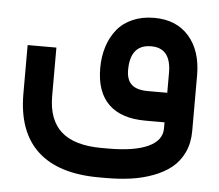

<svg xmlns="http://www.w3.org/2000/svg" viewBox="-46 -425 791 695"><g transform="rotate(5 349.5 -77.5)"><path d="M659.7 -179.7V22.5Q659.7 66.4 643.6 100.6Q627.4 134.8 600.1 156.7Q572.8 178.7 534.2 193.1Q495.6 207.5 453.6 213.4Q411.6 219.2 363.3 219.2H338.4Q190.4 219.2 114.7 149.2Q39.1 79.1 39.1 -59.1V-225.6V-235.4H48.8H133.8H143.6V-225.6V-59.6Q143.6 27.3 191.7 69.8Q239.7 112.3 338.4 112.3H363.3Q457 112.3 507.1 89.1Q557.1 65.9 557.1 22.5V0H487.8Q399.4 0 353.8 -44.4Q308.1 -88.9 308.1 -175.3Q308.1 -217.8 319.6 -253.7Q331.1 -289.6 352.8 -316.4Q374.5 -343.3 409.2 -358.4Q443.8 -373.5 487.3 -373.5Q568.4 -373.5 614 -321Q659.7 -268.6 659.7 -179.7ZM409.2 -177.2Q409.2 -141.6 428 -124.5Q446.8 -107.4 487.3 -107.4H557.6V-180.2Q557.6 -270 485.4 -270Q409.2 -270 409.2 -177.2Z"/></g></svg>

Font: Shabnam Medium FD
Style: Medium-FD
Weight: 500
Foundry: DejaVu fonts team - Redesigned by Saber Rastikerdar - Based on Vazir font
Version: Version 5.0.0